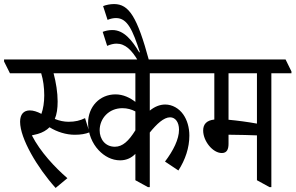

<svg xmlns="http://www.w3.org/2000/svg" viewBox="-56 -916 1456 946"><path d="M218 10 276 -38C215 -91 143 -167 101 -249C111 -251 123 -254 130 -256C154 -263 173 -274 188 -289C225 -266 270 -252 312 -252C342 -252 365 -256 385 -264L363 -334C339 -322 314 -316 282 -316C259 -316 236 -321 214 -330C224 -353 228 -382 228 -416C228 -460 220 -510 208 -555H378V-564L349 -623H-36V-613L-7 -555H147C157 -522 162 -485 162 -446C162 -412 157 -380 148 -355C127 -366 108 -372 91 -372C61 -372 43 -353 43 -316C43 -234 127 -91 218 10Z M536 -126C569 -126 594 -140 611 -158V-28L673 6H682V-263C716 -305 751 -338 782 -338C808 -338 826 -314 826 -277C826 -230 798 -174 757 -120L823 -76C857 -129 877 -188 877 -248C877 -288 866 -325 847 -352C826 -382 793 -401 758 -401C731 -401 705 -390 682 -371V-555H942V-564L913 -623H313V-613L342 -555H611V-414C585 -434 552 -451 513 -451C435 -451 378 -390 378 -310C378 -258 398 -210 430 -176C458 -146 495 -126 536 -126ZM435 -274C435 -332 480 -383 547 -383C571 -383 592 -377 611 -367V-274C578 -221 548 -193 510 -193C462 -193 435 -231 435 -274Z M625 -615H679C620 -834 579 -896 506 -896C487 -896 467 -892 452 -886L474 -818C488 -824 502 -827 516 -827C572 -827 598 -767 633 -659L630 -658C596 -716 555 -768 498 -768C478 -768 463 -764 450 -759L472 -690C488 -697 504 -701 518 -701C561 -701 593 -670 625 -615Z M1037 -162C1063 -162 1070 -182 1070 -208V-252C1075 -252 1079 -252 1083 -252C1126 -252 1179 -250 1210 -249V-28L1272 6H1281V-555H1380V-564L1351 -623H870V-613L899 -555H1000V-327C962 -323 945 -304 945 -273C945 -221 992 -162 1037 -162ZM1070 -326V-555H1210V-307C1166 -315 1114 -322 1070 -326Z"/></svg>

Font: Noto Serif Devanagari ExtraCondensed
Style: Regular
Weight: 400
Width: 2
Designer: Universal Thirst, Indian Type Foundry and the Monotype Design Team
Foundry: Monotype Imaging Inc.
Version: Version 2.004